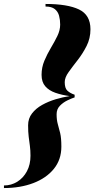

<svg xmlns="http://www.w3.org/2000/svg" viewBox="-60 -800 477 970"><path d="M170 -780Q281.5 -780 339.2 -752.2Q397 -724.5 397 -652Q397 -606 377.2 -567.2Q357.5 -528.5 332 -496Q306.5 -463.5 286.8 -436Q267 -408.5 267 -385Q267 -354 280.8 -341.5Q294.5 -329 317 -321.5V-308Q302 -303 280.5 -292.8Q259 -282.5 242.5 -265.5Q226 -248.5 226 -223Q226 -193.5 232 -173Q238 -152.5 244 -127.5Q250 -102.5 250 -59Q250 6.5 212 53.2Q174 100 108.2 125Q42.5 150 -40 150V137Q-3 137 27.5 118Q58 99 76 65.2Q94 31.5 94 -13Q94 -41 91 -63Q88 -85 85 -109Q82 -133 82 -167Q82 -201.5 101.8 -227Q121.5 -252.5 153 -270Q184.5 -287.5 221.2 -298.5Q258 -309.5 292 -314.5Q252 -320 219.8 -331.2Q187.5 -342.5 168.8 -364Q150 -385.5 150 -422Q150 -459.5 164.2 -493.2Q178.5 -527 197 -558Q215.5 -589 229.8 -618.2Q244 -647.5 244 -676Q244 -699.5 238.5 -720.2Q233 -741 217 -754Q201 -767 170 -767Z"/></svg>

Font: Bodoni* 96
Style: Bold Italic
Weight: 700
Italic angle: -13°
Version: Version 2.2